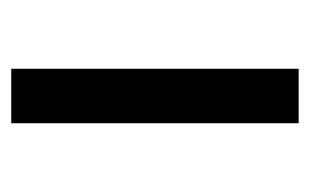

<svg xmlns="http://www.w3.org/2000/svg" viewBox="-125 -427 552 342"><g transform="rotate(-90 151.0 -256.0)"><path d="M102.5 0V-512H199.5V0Z"/></g></svg>

Font: Spartan Thin Medium
Style: Regular
Weight: 500
Version: Version 1.004